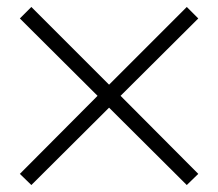

<svg xmlns="http://www.w3.org/2000/svg" viewBox="-20 -566 626 551"><path d="M70 -35 37 -67 260 -291 37 -513 70 -546 293 -323 516 -546 549 -513 326 -291 549 -67 516 -35 293 -257Z"/></svg>

Font: M PLUS 2 Light
Style: Regular
Weight: 300
Designer: Coji Morishita
Foundry: UNDERFOREST DESIGN
Version: Version 1.001